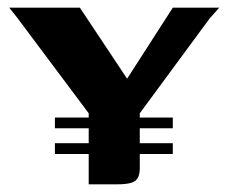

<svg xmlns="http://www.w3.org/2000/svg" viewBox="-20 -480 592 500"><path d="M211 0V-185L24 -435L4 -460H188L311 -275L430 -460H551L526 -432L344 -185V-51Q345 -30 340 -19Q335 -8 322 -4Q309 0 285 0ZM123 -174H430V-146H123ZM123 -107H430V-79H123Z"/></svg>

Font: Genos SemiBold
Style: Regular
Weight: 600
Designer: Robert E. Leuschke
Foundry: Robert E. Leuschke
Version: Version 1.010